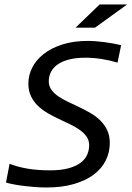

<svg xmlns="http://www.w3.org/2000/svg" viewBox="-20 -830 590 859"><path d="M188 8.8Q162.6 8.8 137 6.8Q111.3 4.9 87.4 2Q63.5 -1 42.7 -4.9Q22 -8.8 6.8 -13.2L22.9 -97.2Q57.6 -83.5 101.8 -75.7Q146 -67.9 204.1 -67.9Q251.5 -67.9 284.7 -76.7Q317.9 -85.4 338.9 -100.6Q359.9 -115.7 369.4 -136.2Q378.9 -156.7 378.9 -180.2Q378.9 -202.6 367.2 -219Q355.5 -235.4 336.4 -249Q317.4 -262.7 293 -274.2Q268.6 -285.6 242.9 -297.9Q217.3 -310.1 192.9 -324.2Q168.5 -338.4 149.4 -356.7Q130.4 -375 118.7 -399.4Q106.9 -423.8 106.9 -456.1Q106.9 -493.2 124.3 -527.6Q141.6 -562 175.5 -588.6Q209.5 -615.2 259 -631.1Q308.6 -647 373 -647Q389.2 -647 408.7 -645.5Q428.2 -644 448.2 -641.4Q468.3 -638.7 487.3 -635.3Q506.3 -631.8 522 -627.9L505.9 -549.8Q470.7 -560.5 433.8 -566.2Q397 -571.8 361.8 -571.8Q319.3 -571.8 288.6 -563.7Q257.8 -555.7 237.8 -541.5Q217.8 -527.3 208 -508.1Q198.2 -488.8 198.2 -466.8Q198.2 -444.8 210 -428.5Q221.7 -412.1 241 -398.9Q260.3 -385.7 284.7 -374.3Q309.1 -362.8 334.7 -350.6Q360.4 -338.4 384.8 -324.2Q409.2 -310.1 428.5 -291.3Q447.8 -272.5 459.5 -247.8Q471.2 -223.1 471.2 -189.9Q471.2 -147.9 452.9 -111.6Q434.6 -75.2 398.9 -48.6Q363.3 -22 310.3 -6.6Q257.3 8.8 188 8.8ZM548.8 -810.1 404.8 -706.1H317.9L425.8 -810.1ZM0 -638.2Z"/></svg>

Font: Code New Roman
Style: Italic
Weight: 400
Italic angle: -11°
Monospace: yes
Designer: Sam Radian
Foundry: Code New Roman
Version: Version 1.508 October 19, 2014